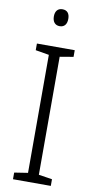

<svg xmlns="http://www.w3.org/2000/svg" viewBox="-100 -953 489 995"><g transform="rotate(10 144.5 -456.0)"><path d="M145 -912C120 -912 107 -895 107 -868C107 -840 121 -823 145 -823C170 -823 183 -840 183 -868C183 -895 171 -912 145 -912ZM244 0V-35L173 -46V-667L244 -679V-714H45V-679L116 -667V-46L45 -35V0Z"/></g></svg>

Font: Noto Sans Gujarati UI SemiCondensed Light
Style: Regular
Weight: 300
Width: 4
Designer: Jelle Bosma - Monotype Design Team, Universal Thirst
Foundry: Monotype Imaging Inc.
Version: Version 2.106